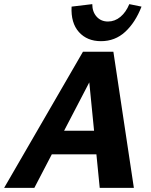

<svg xmlns="http://www.w3.org/2000/svg" viewBox="-44 -908 728 928"><path d="M438 0 381 -576H422L122 0H-24L357 -658H504L603 0ZM123 -162 188 -276H472L504 -162ZM444 -709Q377 -709 337.5 -753Q298 -797 302 -876L402 -888Q402 -851 423 -827.5Q444 -804 478 -804Q511 -804 538 -826.5Q565 -849 581 -888L640 -876Q610 -799 561 -754Q512 -709 444 -709Z"/></svg>

Font: Ysabeau Infant ExtraBold
Style: Italic
Weight: 800
Italic angle: -12°
Designer: Christian Thalmann (Catharsis Fonts)
Version: Version 2.001;gftools[0.9.30]; featfreeze: ss01,ss02,lnum